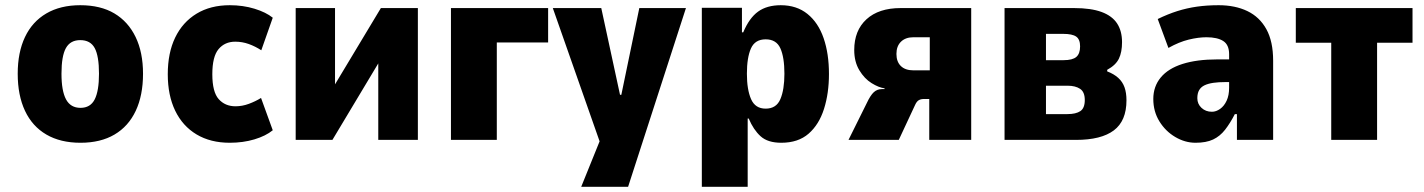

<svg xmlns="http://www.w3.org/2000/svg" viewBox="-20 -537 5465 737"><path d="M289 11Q212 11 158 -20.5Q104 -52 76 -111.5Q48 -171 48 -254Q48 -336 76 -395Q104 -454 158 -485.5Q212 -517 288 -517Q366 -517 419 -485.5Q472 -454 500.5 -395Q529 -336 529 -254Q529 -171 501 -111.5Q473 -52 419.5 -20.5Q366 11 289 11ZM289 -123Q327 -123 343.5 -155.5Q360 -188 360 -254Q360 -322 343.5 -352.5Q327 -383 288 -383Q250 -383 233 -352.5Q216 -322 216 -254Q216 -188 233.5 -155.5Q251 -123 289 -123Z M862 11Q788 11 734.5 -21Q681 -53 652.5 -112Q624 -171 624 -252Q624 -334 652.5 -393Q681 -452 734.5 -484.5Q788 -517 862 -517Q913 -517 957 -503.5Q1001 -490 1027 -469L983 -344Q960 -359 935 -368Q910 -377 883 -377Q843 -377 819 -348.5Q795 -320 795 -252Q795 -184 819.5 -156.5Q844 -129 884 -129Q910 -129 935.5 -138.5Q961 -148 982 -161L1027 -37Q1000 -15 956.5 -2Q913 11 862 11Z M1115 0V-506H1266V-175H1243L1442 -506H1584V0H1432V-332H1455L1256 0Z M1711 0V-506H2084V-374H1887V0Z M2211 180 2300 -40V58L2102 -506H2288L2360 -173H2365L2434 -506H2613L2391 180Z M2674 180V-507H2828V-413H2833Q2856 -468 2890 -492.5Q2924 -517 2977 -517Q3038 -517 3079.5 -483.5Q3121 -450 3141.5 -390.5Q3162 -331 3162 -253Q3162 -179 3143 -119Q3124 -59 3084 -24Q3044 11 2979 11Q2927 11 2899.5 -14Q2872 -39 2854 -82H2850V180ZM2919 -120Q2960 -120 2975.5 -156.5Q2991 -193 2991 -254Q2991 -317 2975.5 -351.5Q2960 -386 2919 -386Q2878 -386 2862.5 -351Q2847 -316 2847 -254Q2847 -193 2863 -156.5Q2879 -120 2919 -120Z M3237 0 3307 -141Q3321 -171 3334 -183Q3347 -195 3365 -195H3376L3375 -198Q3353 -201 3325.5 -218Q3298 -235 3278.5 -267.5Q3259 -300 3259 -345Q3259 -420 3306 -463Q3353 -506 3437 -506H3708V0H3547V-157H3526Q3515 -157 3507 -152.5Q3499 -148 3493 -135L3430 0ZM3486 -267H3549V-394H3486Q3456 -394 3438.5 -377Q3421 -360 3421 -330Q3421 -300 3438 -283.5Q3455 -267 3486 -267Z M3836 0V-506H4103Q4168 -506 4208.5 -491Q4249 -476 4268 -447Q4287 -418 4287 -375Q4287 -337 4275 -312Q4263 -287 4230 -269V-263Q4256 -253 4272.5 -238Q4289 -223 4296.5 -202Q4304 -181 4304 -152Q4304 -73 4255.5 -36.5Q4207 0 4110 0ZM3995 -99H4077Q4110 -99 4127 -110.5Q4144 -122 4144 -153Q4144 -184 4126 -196Q4108 -208 4078 -208H3995ZM3995 -306H4062Q4097 -306 4111.5 -318.5Q4126 -331 4126 -359Q4126 -386 4111 -396.5Q4096 -407 4061 -407H3995Z M4569 11Q4529 11 4491.5 -11Q4454 -33 4430.5 -71Q4407 -109 4407 -157Q4407 -205 4435.5 -239.5Q4464 -274 4519 -291.5Q4574 -309 4653 -309H4717V-222H4685Q4657 -222 4637 -219Q4617 -216 4603.5 -209.5Q4590 -203 4583 -191Q4576 -179 4576 -160Q4576 -138 4592 -123Q4608 -108 4632 -108Q4648 -108 4663.5 -119Q4679 -130 4688.5 -150.5Q4698 -171 4698 -200V-329Q4698 -365 4675.5 -379.5Q4653 -394 4611 -394Q4580 -394 4543 -385Q4506 -376 4465 -353L4424 -464Q4463 -483 4499.5 -494.5Q4536 -506 4574.5 -511.5Q4613 -517 4658 -517Q4721 -517 4768 -494.5Q4815 -472 4841 -425Q4867 -378 4867 -304V0H4728V-99H4720Q4702 -64 4682.5 -39Q4663 -14 4636.5 -1.5Q4610 11 4569 11Z M5090 0V-373H4954V-506H5402V-373H5266V0Z"/></svg>

Font: Nunito Sans 7pt Condensed Black
Style: Regular
Weight: 900
Width: 3
Designer: Vernon Adams
Foundry: Vernon Adams
Version: Version 3.101;gftools[0.9.27]